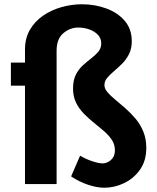

<svg xmlns="http://www.w3.org/2000/svg" viewBox="-20 -862 737 899"><path d="M468 17Q435 17 393.5 3.5Q352 -10 313 -36L355 -133Q382 -117 412 -107Q442 -97 460 -97Q473 -97 486 -103.5Q499 -110 508.5 -123.5Q518 -137 518 -158Q518 -185 504 -206.5Q490 -228 467.5 -247.5Q445 -267 420 -287Q395 -307 372.5 -330Q350 -353 336 -381.5Q322 -410 322 -447Q322 -487 335.5 -513Q349 -539 368.5 -556.5Q388 -574 407.5 -589Q427 -604 440.5 -620Q454 -636 454 -659Q454 -683 438 -699.5Q422 -716 397.5 -724.5Q373 -733 346 -733Q308 -733 276.5 -706.5Q245 -680 245 -624V0H97V-630Q97 -683 120 -722.5Q143 -762 181.5 -788.5Q220 -815 267.5 -828.5Q315 -842 364 -842Q424 -842 477.5 -822.5Q531 -803 564 -764.5Q597 -726 597 -669Q597 -634 584 -608.5Q571 -583 552 -564Q533 -545 514 -529Q495 -513 482 -497.5Q469 -482 469 -464Q469 -447 483 -430.5Q497 -414 519.5 -395.5Q542 -377 567 -355Q592 -333 614.5 -306.5Q637 -280 651 -246Q665 -212 665 -170Q665 -109 635.5 -67.5Q606 -26 561 -4.5Q516 17 468 17ZM31 -461V-569H180V-461Z"/></svg>

Font: Yaldevi ExtraLight
Style: Bold
Weight: 700
Version: Version 1.100